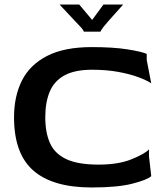

<svg xmlns="http://www.w3.org/2000/svg" viewBox="-20 -818 728 848"><path d="M385 10Q213 10 127.5 -64.5Q42 -139 42 -300Q42 -393 77 -462.5Q112 -532 188 -571Q264 -610 385 -610Q480 -610 543 -600Q606 -590 628 -580V-553L648 -450Q629 -463 591.5 -477Q554 -491 502 -500.5Q450 -510 387 -510Q311 -510 265.5 -485.5Q220 -461 200 -414Q180 -367 180 -300Q180 -233 200.5 -186.5Q221 -140 272 -115.5Q323 -91 416 -91Q502 -91 559.5 -114Q617 -137 638 -158V-128L648 -40Q631 -24 565.5 -7Q500 10 385 10ZM243 -798Q257 -784 274 -765Q291 -746 308 -728.5Q325 -711 336 -699Q344 -690 347 -685Q350 -680 350 -678H424Q424 -682 437 -699Q443 -707 458 -724Q473 -741 491 -761Q509 -781 524 -798H437L387 -730L330 -798Z"/></svg>

Font: Red Rose SemiBold
Style: Regular
Weight: 600
Designer: Jaikishan Patel
Version: Version 2.000